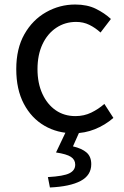

<svg xmlns="http://www.w3.org/2000/svg" viewBox="-20 -577 550 850"><path d="M306 13Q234 13 176.5 -20.5Q119 -54 85.5 -117.5Q52 -181 52 -271Q52 -362 88 -425.5Q124 -489 184 -523Q244 -557 313 -557Q366 -557 404.5 -538Q443 -519 471 -493L425 -433Q402 -454 375.5 -467Q349 -480 317 -480Q268 -480 229 -454Q190 -428 168 -381Q146 -334 146 -271Q146 -209 167.5 -162Q189 -115 226.5 -89Q264 -63 314 -63Q352 -63 384 -78.5Q416 -94 442 -117L482 -55Q445 -23 400 -5Q355 13 306 13ZM201 253 192 207Q262 203 287.5 190Q313 177 313 152Q313 130 294 117.5Q275 105 228 98L276 -3H336L303 71Q342 80 363 98Q384 116 384 150Q384 199 337 224Q290 249 201 253Z"/></svg>

Font: Noto Sans HK
Style: Regular
Weight: 400
Designer: Ryoko NISHIZUKA 西塚涼子 (kana, bopomofo & ideographs); Paul D. Hunt (Latin, Greek & Cyrillic); Sandoll Communications 산돌커뮤니
Foundry: Adobe
Version: Version 2.004-H2;hotconv 1.0.118;makeotfexe 2.5.65603